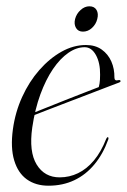

<svg xmlns="http://www.w3.org/2000/svg" viewBox="-20 -582 403 610"><path d="M56 -211.5Q56 -211.5 77 -219.8Q98 -228 130 -241Q162 -254 196.5 -267.5Q231 -281 258.8 -291.8Q286.5 -302.5 298 -307L291.5 -299.5Q294.5 -306 296.2 -316.2Q298 -326.5 298 -344.5Q298.5 -382 284.8 -407Q271 -432 249 -432Q223 -432 197 -414Q171 -396 148.2 -362.5Q125.5 -329 108.2 -282Q91 -235 82.5 -177Q71.5 -100 96.5 -59.2Q121.5 -18.5 169.5 -18.5Q200.5 -18.5 228 -31.8Q255.5 -45 278.2 -72Q301 -99 317.5 -141Q319 -143.5 320 -145Q321 -146.5 322.5 -146Q324 -146 324.5 -144.2Q325 -142.5 324 -139Q307.5 -93 280.2 -60Q253 -27 216.2 -9.5Q179.5 8 134 8Q93.5 8 65.2 -12.2Q37 -32.5 25 -72.8Q13 -113 21 -171.5Q28.5 -226 50.5 -274.2Q72.5 -322.5 105 -359.5Q137.5 -396.5 175.5 -417.8Q213.5 -439 253 -439Q283 -439 303.2 -424.5Q323.5 -410 333.8 -386.5Q344 -363 343.5 -335.5Q343.5 -330 346.5 -327.8Q349.5 -325.5 357 -327.5Q359.5 -328 361 -327.2Q362.5 -326.5 363 -325Q363.5 -323.5 362.2 -322.2Q361 -321 359 -320Q355 -318.5 331.2 -309.5Q307.5 -300.5 273.2 -287.2Q239 -274 201.5 -259.8Q164 -245.5 131.2 -232.8Q98.5 -220 77.8 -212Q57 -204 57 -204ZM243.5 -481.5Q228.5 -481.5 221.5 -493.2Q214.5 -505 218.5 -521.5Q223 -538.5 236 -550.2Q249 -562 264 -562Q280 -562 286.8 -550.2Q293.5 -538.5 289 -521.5Q285 -505 272.2 -493.2Q259.5 -481.5 243.5 -481.5Z"/></svg>

Font: Fraunces 120pt Light
Style: Italic
Weight: 300
Italic angle: -16°
Version: Version 1.000;[b76b70a41]